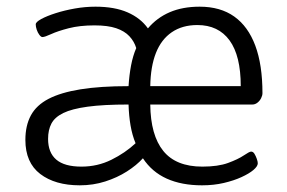

<svg xmlns="http://www.w3.org/2000/svg" viewBox="-20 -549 860 575"><path d="M219 6Q145 6 100.5 -28Q56 -62 56 -130Q56 -173 72.5 -203.5Q89 -234 125.5 -253Q162 -272 221 -281.5Q280 -291 365 -291Q367 -324 372.5 -353Q378 -382 388 -405Q382 -425 367.5 -440.5Q353 -456 328 -464.5Q303 -473 263 -473Q219 -473 186 -464.5Q153 -456 133.5 -447Q114 -438 107 -438Q103 -438 98 -444.5Q93 -451 90 -460Q87 -469 87 -476Q87 -483 103.5 -492Q120 -501 146.5 -509.5Q173 -518 204 -523.5Q235 -529 266 -529Q323 -529 362 -512Q401 -495 423 -464Q450 -496 488.5 -512.5Q527 -529 578 -529Q640 -529 681.5 -499.5Q723 -470 744.5 -412.5Q766 -355 766 -270Q766 -263 762 -255Q758 -247 751 -241.5Q744 -236 736 -236H430Q431 -144 469 -97Q507 -50 586 -50Q633 -50 663 -61Q693 -72 710 -83.5Q727 -95 732 -95Q738 -95 742 -88.5Q746 -82 749 -73.5Q752 -65 752 -60Q752 -51 739 -40Q726 -29 703 -18.5Q680 -8 650 -1Q620 6 585 6Q524 6 479.5 -14Q435 -34 408 -75Q389 -54 360 -35.5Q331 -17 295 -5.5Q259 6 219 6ZM224 -50Q272 -50 313.5 -70.5Q355 -91 386 -120Q376 -144 371 -173Q366 -202 365 -236Q290 -236 242.5 -229.5Q195 -223 169.5 -210.5Q144 -198 134 -179Q124 -160 124 -133Q124 -92 148.5 -71Q173 -50 224 -50ZM430 -291H701Q701 -382 667.5 -428Q634 -474 571 -474Q526 -474 494.5 -452.5Q463 -431 447 -390.5Q431 -350 430 -291Z"/></svg>

Font: Asap Light
Style: Regular
Weight: 300
Designer: Pablo Cosgaya
Foundry: Omnibus-Type
Version: Version 3.001